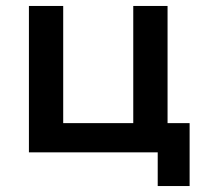

<svg xmlns="http://www.w3.org/2000/svg" viewBox="-20 -511 681 644"><path d="M616 -98V113H509V0H77V-491H192V-98H427V-491H542V-98Z"/></svg>

Font: Montserrat Ace
Style: Bold
Weight: 600
Designer: Julieta Ulanovsky
Foundry: Julieta Ulanovsky
Version: Version 1